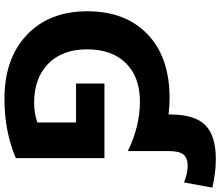

<svg xmlns="http://www.w3.org/2000/svg" viewBox="-84 -906 1000 872"><g transform="rotate(90 416.0 -470.0)"><path d="M425.8 -740.2Q460.9 -740.2 500 -735.4V-747.1Q501 -856.4 549.3 -903.3Q597.7 -950.2 702.1 -950.2Q763.7 -950.2 832 -934.6L808.6 -805.7Q767.6 -822.3 732.4 -822.3Q697.3 -822.3 681.6 -803.2Q666 -784.2 666 -733.4V-550.8Q552.7 -605.5 441.4 -605.5Q330.1 -605.5 267.1 -542Q204.1 -478.5 204.1 -365.7Q204.1 -252.9 269.5 -189Q335 -125 446.3 -125Q495.1 -125 536.1 -139.6V-315.4H359.4V-444.3H698.2V-42Q577.1 9.8 428.7 9.8Q246.1 9.8 138.7 -91.8Q31.2 -193.4 31.2 -366.7Q31.2 -540 135.7 -640.1Q240.2 -740.2 425.8 -740.2Z"/></g></svg>

Font: GenEi M Gothic v2 Heavy
Style: Regular
Weight: 800
Version: Version 2.0